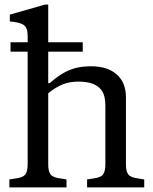

<svg xmlns="http://www.w3.org/2000/svg" viewBox="-20 -820 670 840"><path d="M26 -594V-635H342V-594ZM21 0V-35L47 -39Q80 -43 90.5 -56.5Q101 -70 101 -101V-664Q101 -699 83.5 -711Q66 -723 23 -726V-756L177 -800H191V-456H197Q228 -483 255 -499Q282 -515 311.5 -522.5Q341 -530 379 -530Q450 -530 490.5 -494.5Q531 -459 531 -394V-101Q531 -70 541.5 -56.5Q552 -43 586 -39L611 -35V0H361V-35L387 -39Q420 -43 430.5 -56.5Q441 -70 441 -101V-359Q441 -399 427 -421Q413 -443 387 -453Q361 -463 324 -463Q284 -463 253.5 -450.5Q223 -438 191 -412V-101Q191 -70 201.5 -56.5Q212 -43 246 -39L271 -35V0Z"/></svg>

Font: Hedvig Letters Serif 18pt
Style: Regular
Weight: 400
Designer: Alexander Örn & Tor Weibull
Foundry: Kanon Foundry
Version: Version 1.000